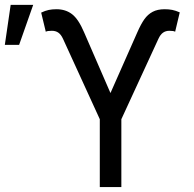

<svg xmlns="http://www.w3.org/2000/svg" viewBox="-41 -754 782 774"><path d="M361.3 -273.4 212.9 -597.7Q205.1 -614.7 194.3 -622.3Q183.6 -629.9 168 -629.9Q148.9 -629.9 143.6 -626L125 -703.1Q141.1 -710.9 155.3 -713.9Q169.4 -716.8 186.5 -716.8Q223.6 -716.8 249.5 -696.8Q275.4 -676.8 297.9 -624L404.3 -378.9L512.7 -624Q527.3 -657.2 541 -676.5Q554.7 -695.8 574.2 -706.3Q593.8 -716.8 623 -716.8Q639.6 -716.8 653.3 -714.1Q667 -711.4 683.6 -704.1L665 -626Q659.7 -629.9 641.6 -629.9Q627 -629.9 616.2 -622.3Q605.5 -614.7 597.7 -597.7L448.2 -273.4V0H361.3ZM2 -734.4H92.8L36.1 -573.2H-21.5Z"/></svg>

Font: Pretendard GOV
Style: Regular
Weight: 400
Designer: Base glyphs from Inter by Rasmus Andersson; Hangeul glyphs from Noto Sans CJK(Source Han Sans) by Jang Soo-young and Kan
Foundry: Kil Hyung-jin
Version: Version 1.309